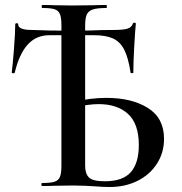

<svg xmlns="http://www.w3.org/2000/svg" viewBox="-20 -745 728 769"><path d="M355 1Q340 0 319 -1Q298 -2 273 -2L201 -1Q181 0 148 0Q146 0 146 -6Q146 -12 148 -12Q182 -12 198 -17Q214 -22 220 -36.5Q226 -51 226 -81V-644Q226 -674 220 -688.5Q214 -703 198.5 -708Q183 -713 149 -713Q147 -713 147 -719Q147 -725 149 -725Q182 -725 200 -724L270 -723L353 -724Q372 -725 406 -725Q408 -725 408 -719Q408 -713 406 -713Q369 -713 351.5 -707Q334 -701 327.5 -686.5Q321 -672 321 -642V-81Q321 -49 336.5 -34Q352 -19 400 -19Q472 -19 504 -55.5Q536 -92 536 -164Q536 -249 493 -288.5Q450 -328 375 -328Q354 -328 329 -324.5Q304 -321 280 -316L276 -337Q342 -353 406 -353Q508 -353 572.5 -312.5Q637 -272 637 -189Q637 -134 609 -90Q581 -46 531.5 -21Q482 4 419 4Q393 4 355 1ZM27 -455Q31 -485 36 -549.5Q41 -614 41 -647Q41 -652 47 -652Q53 -652 53 -647Q53 -625 108 -625Q168 -622 283 -622L344 -623Q382 -625 435 -625Q473 -625 490 -630Q507 -635 512 -650Q513 -654 518.5 -654Q524 -654 524 -650Q521 -620 517.5 -556.5Q514 -493 514 -454Q514 -452 508.5 -452Q503 -452 503 -454Q494 -514 477.5 -546Q461 -578 432.5 -591Q404 -604 356 -604H178Q125 -604 91 -566.5Q57 -529 39 -454Q38 -451 32.5 -451.5Q27 -452 27 -455Z"/></svg>

Font: Cormorant Unicase SemiBold
Style: Regular
Weight: 600
Designer: Christian Thalmann (Catharsis Fonts)
Foundry: Catharsis Fonts
Version: Version 4.000